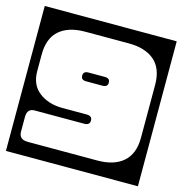

<svg xmlns="http://www.w3.org/2000/svg" viewBox="-116 -694 762 801"><g transform="rotate(15 265.0 -293.0)"><path d="M-20 -606H550V20H-20ZM161 -214H266Q290 -214 290 -194Q290 -174 266 -174H52Q37 -174 28.5 -165.5Q20 -157 20 -136V-73Q20 -59 28.5 -49.5Q37 -40 61 -40H359Q431 -40 470.5 -74.8Q510 -109.5 510 -179V-407Q510 -477 470.5 -511.5Q431 -546 359 -546H171Q99 -546 59.5 -511.5Q20 -477 20 -407V-335Q20 -276 60.5 -245Q101 -214 161 -214ZM321 -366Q321 -347 299 -347H228Q206 -347 206 -366Q206 -385 228 -385H299Q321 -385 321 -366Z"/></g></svg>

Font: Honk Rounded
Style: Regular
Weight: 400
Designer: Noopur Datye & Yesha Goshar
Foundry: Ek Type
Version: Version 1.000